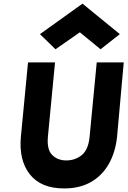

<svg xmlns="http://www.w3.org/2000/svg" viewBox="-20 -1015 700 1052"><path d="M331.5 17.5Q204.5 17.5 143.5 -59.8Q82.5 -137 94.5 -266.5L133.5 -673H281.5L242.5 -266.5Q236 -195.5 266 -165.8Q296 -136 343 -136Q392.5 -136 428.5 -165.8Q464.5 -195.5 471 -266.5L510 -673H658L621.5 -266.5Q612.5 -180.5 576 -116.5Q539.5 -52.5 478 -17.5Q416.5 17.5 331.5 17.5ZM284 -745 199 -828 432 -995 636.5 -828 531 -745 417.5 -838Z"/></svg>

Font: Karla ExtraBold
Style: Italic
Weight: 800
Italic angle: -8°
Designer: Jonathan Pinhorn
Version: Version 2.004;gftools[0.9.33]